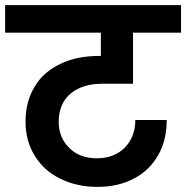

<svg xmlns="http://www.w3.org/2000/svg" viewBox="-41 -760 729 752"><path d="M357 -432C357 -432 480 -432 480 -432C480 -432 480 -632 480 -632C480 -632 668 -632 668 -632C668 -632 668 -740 668 -740C668 -740 -21 -740 -21 -740C-21 -740 -21 -632 -21 -632C-21 -632 354 -632 354 -632C354 -632 354 -541 354 -541C354 -541 349 -541 349 -541C349 -541 349 -541 349 -541C290 -541 239 -531 196 -510C152 -489 118 -460 95 -421C71 -382 59 -336 59 -283C59 -283 59 -283 59 -283C59 -233 71 -189 95 -150C119 -111 152 -81 195 -60C238 -39 286 -28 340 -28C340 -28 340 -28 340 -28C395 -28 443 -39 484 -61C525 -82 556 -113 579 -153C601 -192 612 -238 612 -290C612 -290 489 -290 489 -290C489 -290 489 -290 489 -290C489 -246 475 -210 448 -182C420 -154 383 -140 338 -140C338 -140 338 -140 338 -140C294 -140 258 -153 231 -180C203 -207 189 -241 189 -283C189 -283 189 -283 189 -283C189 -331 205 -368 236 -394C267 -419 308 -432 357 -432Z"/></svg>

Font: Girnar Poppins
Style: SemiBold
Weight: 500
Designer: Ninad Kale (Devanagari), Jonny Pinhorn (Latin)
Foundry: Indian Type Foundry
Version: ""